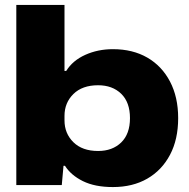

<svg xmlns="http://www.w3.org/2000/svg" viewBox="-20 -749 766 777"><path d="M437 8Q364 8 315.5 -16Q267 -40 243 -78H237L230 0H46V-729H241V-462H248Q274 -504 325 -527Q376 -550 437 -550Q517 -550 576 -516Q635 -482 668 -419Q701 -356 701 -271Q701 -185 668 -122.5Q635 -60 576 -26Q517 8 437 8ZM377 -138Q435 -138 470.5 -172.5Q506 -207 506 -271Q506 -335 470.5 -369.5Q435 -404 377 -404Q313 -404 277 -368.5Q241 -333 241 -280V-262Q241 -209 277 -173.5Q313 -138 377 -138Z"/></svg>

Font: Mona Sans Expanded ExtraBold
Style: Regular
Weight: 800
Width: 7
Designer: Deni Anggara
Foundry: GitHub
Version: Version 1.001; ttfautohint (v1.8.4.7-5d5b);gftools[0.9.33]